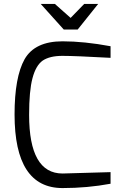

<svg xmlns="http://www.w3.org/2000/svg" viewBox="-20 -950 618 976"><path d="M187 -930H259L339 -859L408 -930H479L375 -800H304ZM542 -656Q362 -666 297 -666Q233 -666 197 -642Q162 -617 145 -552Q128 -488 128 -366Q128 -68 298 -68L542 -75V-16Q424 6 298 6Q54 6 54 -368Q54 -558 105 -649Q157 -740 298 -740Q407 -740 542 -715Z"/></svg>

Font: Mina
Style: Regular
Weight: 400
Version: Version 1.000